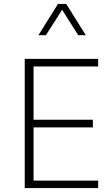

<svg xmlns="http://www.w3.org/2000/svg" viewBox="-20 -958 558 978"><path d="M480 -38.1V0H106V-658.2H480V-619.6H150.9V-348.1H453.1V-309.1H150.9V-38.1ZM417 -778.8H378.4L296.4 -908.2L213.9 -778.8H175.8L275.4 -938H317.4Z"/></svg>

Font: Estedad-FD ExtraLight
Style: Regular
Weight: 200
Designer: Amin Abedi
Version: Version 7.3